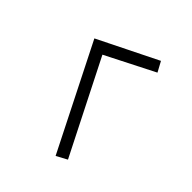

<svg xmlns="http://www.w3.org/2000/svg" viewBox="-144 -589 643 643"><g transform="rotate(45 177.0 -267.5)"><path d="M248 -504.9 267.6 -468.8 94.7 -380.9 261.7 -50.8 223.6 -30.3 37.1 -400.4Z"/></g></svg>

Font: wanta
Style: Medium
Weight: 500
Version: Version 0.91